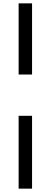

<svg xmlns="http://www.w3.org/2000/svg" viewBox="-20 -831 294 1144"><path d="M91 -387V-811H171V-387ZM91 293V-141H171V293Z"/></svg>

Font: Expletus Sans
Style: Regular
Weight: 400
Designer: Jasper de Waard
Foundry: Designtown
Version: Version 7.028